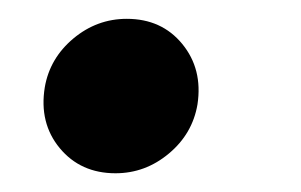

<svg xmlns="http://www.w3.org/2000/svg" viewBox="-20 -178 324 207"><path d="M104.5 8.8Q66.9 8.8 44.4 -18.3Q22 -45.4 28.3 -84Q33.7 -115.2 59.1 -136.5Q84.5 -157.7 116.7 -157.7Q154.3 -157.7 176.5 -130.6Q198.7 -103.5 192.9 -65.4Q187.5 -33.7 162.1 -12.5Q136.7 8.8 104.5 8.8Z"/></svg>

Font: Inter 24pt
Style: Bold Italic
Weight: 700
Italic angle: -9.3988°
Version: Version 4.001;git-66647c0bb